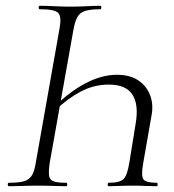

<svg xmlns="http://www.w3.org/2000/svg" viewBox="-20 -645 603 665"><path d="M357 0Q353 0 353 -6Q353 -12 357 -12Q395 -12 408 -25Q421 -38 428 -82L450 -218Q461 -283 438.5 -317.5Q416 -352 357 -352Q305 -352 259 -327.5Q213 -303 172 -263L170 -277Q223 -329 278 -357.5Q333 -386 385 -386Q430 -386 459 -366.5Q488 -347 500 -315Q512 -283 505 -246L476 -80Q468 -35 477 -23.5Q486 -12 523 -12Q526 -12 526 -6Q526 0 523 0Q507 0 486 -1Q465 -2 440 -2Q416 -2 394 -1Q372 0 357 0ZM11 0Q7 0 7 -6Q7 -12 11 -12Q46 -12 64 -17.5Q82 -23 91 -38.5Q100 -54 104 -82L186 -545Q194 -588 181.5 -600.5Q169 -613 118 -613Q114 -613 114 -619Q114 -625 118 -625Q140 -625 167 -623.5Q194 -622 222 -622Q254 -622 281 -623.5Q308 -625 327 -625Q331 -625 331 -619Q331 -613 327 -613Q293 -613 274.5 -607Q256 -601 247.5 -585Q239 -569 234 -540L152 -80Q148 -51 150 -36.5Q152 -22 165.5 -17Q179 -12 209 -12Q213 -12 213 -6Q213 0 209 0Q188 0 165.5 -1Q143 -2 115 -2Q85 -2 58 -1Q31 0 11 0Z"/></svg>

Font: Cormorant Light
Style: Italic
Weight: 300
Italic angle: -10°
Designer: Christian Thalmann (Catharsis Fonts)
Foundry: Catharsis Fonts
Version: Version 4.000